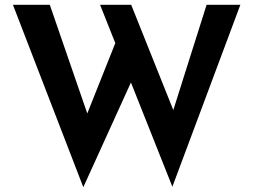

<svg xmlns="http://www.w3.org/2000/svg" viewBox="-20 -748 1059 802"><path d="M34 -728H188L356 -241L335 -250L474 -599L534 -419L328 34ZM398 -728H528L718 -253L694 -257L843 -728H984L700 32Z"/></svg>

Font: Reem Kufi Fun SemiBold
Style: Regular
Weight: 600
Designer: Khaled Hosny
Version: Version 1.005